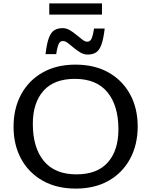

<svg xmlns="http://www.w3.org/2000/svg" viewBox="-20 -1096 887 1126"><path d="M422.5 -717Q535 -717 616.8 -670.8Q698.5 -624.5 743 -542.8Q787.5 -461 787.5 -354.5Q787.5 -247.5 743.2 -165.2Q699 -83 617.8 -36.5Q536.5 10 424.5 10Q312.5 10 230.5 -36.2Q148.5 -82.5 104 -164.2Q59.5 -246 59.5 -352.5Q59.5 -460 103.8 -542Q148 -624 229.5 -670.5Q311 -717 422.5 -717ZM428 -73.5Q550.5 -73.5 612.5 -143.8Q674.5 -214 674.5 -337.5Q674.5 -476.5 610.2 -555Q546 -633.5 419 -633.5Q297 -633.5 234.8 -563.2Q172.5 -493 172.5 -369.5Q172.5 -230.5 237 -152Q301.5 -73.5 428 -73.5ZM594 -928.5Q586.5 -865 574 -832.2Q561.5 -799.5 542 -787.8Q522.5 -776 494 -776Q472 -776 451.5 -788Q431 -800 412.5 -815.8Q394 -831.5 378.2 -843.5Q362.5 -855.5 349.5 -855.5Q334.5 -855.5 326 -841.5Q317.5 -827.5 309.5 -778.5H247Q254.5 -842 267 -874.8Q279.5 -907.5 299.2 -919.2Q319 -931 347 -931Q369 -931 389.5 -919Q410 -907 428.5 -891.2Q447 -875.5 463 -863.5Q479 -851.5 491.5 -851.5Q506.5 -851.5 515 -865.5Q523.5 -879.5 531.5 -928.5ZM269 -1010.5V-1076H578V-1010.5Z"/></svg>

Font: Newsreader 6pt
Style: Regular
Weight: 400
Designer: Hugues Gentile
Foundry: Production Type
Version: Version 1.003; ttfautohint (v1.8.3)